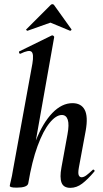

<svg xmlns="http://www.w3.org/2000/svg" viewBox="-20 -896 495 925"><path d="M60 8Q41 8 34 5.5Q27 3 27 0Q27 -4 32.5 -26Q38 -48 42 -74L136 -589Q144 -637 131.5 -647Q119 -657 78 -637Q74 -636 72 -642Q70 -648 74 -649L229 -725Q234 -727 238 -723Q242 -719 241 -717L116 -12Q111 8 60 8ZM319 9Q286 9 276.5 -16Q267 -41 276 -89L305 -248Q314 -296 306.5 -319Q299 -342 278 -342Q250 -342 219 -304Q188 -266 161 -192.5Q134 -119 116 -12L98 -13Q118 -132 152.5 -218.5Q187 -305 232.5 -352Q278 -399 329 -399Q371 -399 388 -367Q405 -335 393 -267L360 -89Q355 -61 359.5 -51.5Q364 -42 373 -42Q384 -42 397 -52Q410 -62 426 -77Q429 -81 433.5 -77Q438 -73 434 -69Q403 -32 376 -11.5Q349 9 319 9ZM113 -748Q111 -747 107.5 -750.5Q104 -754 107 -755L223 -871Q227 -876 232.5 -876Q238 -876 241 -871L324 -755Q326 -754 323 -750.5Q320 -747 317 -748L223 -787Z"/></svg>

Font: Cormorant
Style: Bold Italic
Weight: 700
Italic angle: -10°
Designer: Christian Thalmann (Catharsis Fonts)
Foundry: Catharsis Fonts
Version: Version 4.000